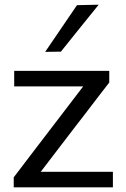

<svg xmlns="http://www.w3.org/2000/svg" viewBox="-20 -798 537 818"><path d="M38.5 0V-42.5Q81 -98 121.5 -151.5Q162 -204.5 198 -251.5L334.5 -430H40.5V-496H445.5V-446.5Q426 -421.5 400.2 -388Q374.5 -354.5 347.5 -319Q320 -283 295 -251L153.5 -66H461V0ZM172.5 -577Q206.5 -627 240.5 -677Q274.5 -727 308 -776L400.5 -778Q359 -727 319 -677.2Q279 -627.5 239.5 -578Z"/></svg>

Font: Heraclito
Style: Regular
Weight: 400
Designer: Kostas Bartsokas (font) & Cristiano Sobral (main changes)
Foundry: Kostas Bartsokas (font) & Cristiano Sobral (main changes)
Version: Version 1.00;July 8, 2020;FontCreator 13.0.0.2655 64-bit